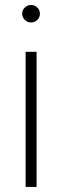

<svg xmlns="http://www.w3.org/2000/svg" viewBox="-20 -741 247 761"><path d="M81.5 0V-535.6H125V0ZM103 -651.9Q88.9 -651.9 78.4 -662.1Q67.9 -672.4 67.9 -686.5Q67.9 -701.2 78.4 -711.2Q88.9 -721.2 103 -721.2Q117.7 -721.2 127.9 -711.2Q138.2 -701.2 138.2 -686.5Q138.2 -672.4 127.9 -662.1Q117.7 -651.9 103 -651.9Z"/></svg>

Font: Inter 20pt ExtraLight
Style: Regular
Weight: 250
Version: Version 4.001;git-66647c0bb